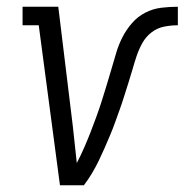

<svg xmlns="http://www.w3.org/2000/svg" viewBox="-20 -550 548 570"><path d="M158 0 95 -475H47V-530H153L196 -177Q199 -149 202 -121.5Q205 -94 208 -66Q220 -89 230 -112Q240 -135 249 -158Q258 -181 266.5 -204.5Q275 -228 282.5 -251.5Q290 -275 297 -298.5Q304 -322 311 -345.5Q318 -369 325 -393Q332 -417 343.5 -439.5Q355 -462 372 -481.5Q389 -501 411.5 -512.5Q434 -524 459 -527Q484 -530 508 -530V-475Q488 -475 467.5 -471Q447 -467 430 -454Q413 -441 402.5 -422Q392 -403 385.5 -383.5Q379 -364 373.5 -344.5Q368 -325 361.5 -305Q355 -285 349 -265.5Q343 -246 336 -226.5Q329 -207 322 -187.5Q315 -168 307 -149Q299 -130 290.5 -110.5Q282 -91 273 -72.5Q264 -54 253 -35.5Q242 -17 229 0Z"/></svg>

Font: Iosevka Slab Light
Style: Italic
Weight: 300
Italic angle: -9°
Monospace: yes
Designer: Belleve Invis
Foundry: Belleve Invis
Version: Version 11.1.1; ttfautohint (v1.8.3)